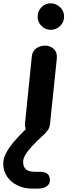

<svg xmlns="http://www.w3.org/2000/svg" viewBox="-106 -816 448 1158"><path d="M117.5 0Q85.5 0 63.5 -18.5Q41.5 -37 45 -74L86 -476Q89.5 -509 113.5 -525Q137.5 -541 166.5 -541Q196 -541 218.2 -520.5Q240.5 -500 236.5 -461.5L195.5 -66.5Q192 -34.5 169 -17.2Q146 0 117.5 0ZM199.5 -636Q168 -636 144.5 -659.2Q121 -682.5 121 -716Q121 -748.5 143.5 -772.2Q166 -796 199.5 -796Q231 -796 255.8 -773.2Q280.5 -750.5 280.5 -716Q280.5 -682.5 256.8 -659.2Q233 -636 199.5 -636ZM89.5 321.5Q38.5 321.5 -1.2 302Q-41 282.5 -63.8 248.2Q-86.5 214 -86.5 170Q-86.5 143.5 -72 112.8Q-57.5 82 -26.5 44.2Q4.5 6.5 53.5 -41Q68 -55 84 -61.2Q100 -67.5 121 -67.5Q142 -67.5 159.5 -56.2Q177 -45 177 -31.5Q177 -21 165.5 -10.5Q118 32.5 89 63.8Q60 95 46.8 118.2Q33.5 141.5 33.5 160Q33.5 190.5 50.8 205.2Q68 220 104 220H133.5Q165.5 220 180.2 232.5Q195 245 195 271.5Q195 294.5 175 308Q155 321.5 121 321.5Z"/></svg>

Font: Edu SA Hand
Style: Bold
Weight: 700
Designer: Tina and Corey Anderson, Eben Sorkin, Mirko Velimirovic
Foundry: Google for Education
Version: Version 2.000